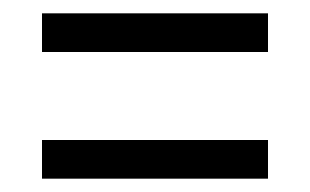

<svg xmlns="http://www.w3.org/2000/svg" viewBox="-20 -501 465 288"><path d="M43 -423V-481H382V-423ZM43 -233V-291H382V-233Z"/></svg>

Font: Noto Serif Hebrew ExtraCondensed
Style: Regular
Weight: 400
Width: 2
Designer: Monotype Design Team
Foundry: Monotype Imaging Inc.
Version: Version 2.004; ttfautohint (v1.8.4.7-5d5b)